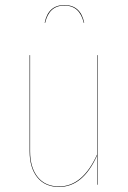

<svg xmlns="http://www.w3.org/2000/svg" viewBox="-20 -737 511 766"><path d="M236.8 -716.8Q301.8 -716.8 315.9 -646H314Q298.3 -714.8 236.8 -714.8Q175.8 -714.8 160.2 -646H158.2Q172.4 -716.8 236.8 -716.8ZM369.1 -517.1V0H367.2V-116.2Q311 8.8 215.8 8.8Q159.7 8.8 128.9 -29.3Q98.1 -67.4 98.1 -133.8V-517.1H100.1V-133.8Q100.1 -68.4 130.4 -30.8Q160.6 6.8 215.8 6.8Q309.6 6.8 367.2 -120.1V-517.1Z"/></svg>

Font: Fira Sans Compressed Two
Style: Regular
Weight: 100
Width: 1
Designer: Carrois Corporate & Edenspiekermann AG
Foundry: Carrois Corporate GbR & Edenspiekermann AG
Version: Version 4.203;PS 004.203;hotconv 1.0.88;makeotf.lib2.5.64775